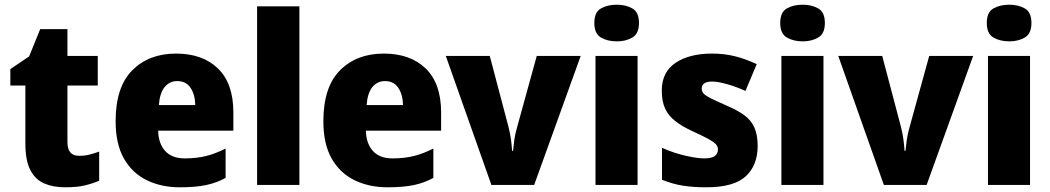

<svg xmlns="http://www.w3.org/2000/svg" viewBox="-20 -787 4466 817"><path d="M316 -124Q341 -124 360.5 -129Q380 -134 402 -142V-18Q374 -6 341 2Q308 10 257 10Q206 10 168 -6.5Q130 -23 109 -63.5Q88 -104 88 -176V-423H24V-493L104 -547L151 -663H267V-549H396V-423H267V-182Q267 -124 316 -124Z M729 -559Q842 -559 907.5 -495.5Q973 -432 973 -309V-231H653Q654 -177 682.5 -145Q711 -113 766 -113Q816 -113 856.5 -123Q897 -133 940 -155V-30Q902 -9 857 0.5Q812 10 745 10Q667 10 605 -20Q543 -50 507.5 -112Q472 -174 472 -271Q472 -417 543 -488Q614 -559 729 -559ZM734 -442Q702 -442 681 -417Q660 -392 656 -340H811Q810 -384 791 -413Q772 -442 734 -442Z M1254 0H1074V-760H1254Z M1613 -559Q1726 -559 1791.5 -495.5Q1857 -432 1857 -309V-231H1537Q1538 -177 1566.5 -145Q1595 -113 1650 -113Q1700 -113 1740.5 -123Q1781 -133 1824 -155V-30Q1786 -9 1741 0.5Q1696 10 1629 10Q1551 10 1489 -20Q1427 -50 1391.5 -112Q1356 -174 1356 -271Q1356 -417 1427 -488Q1498 -559 1613 -559ZM1618 -442Q1586 -442 1565 -417Q1544 -392 1540 -340H1695Q1694 -384 1675 -413Q1656 -442 1618 -442Z M2071 0 1877 -549H2064L2143 -250Q2151 -219 2154.5 -192Q2158 -165 2159 -145H2163Q2165 -166 2168.5 -191.5Q2172 -217 2181 -248L2264 -549H2451L2253 0Z M2605 -767Q2643 -767 2671 -751Q2699 -735 2699 -689Q2699 -644 2671 -627.5Q2643 -611 2605 -611Q2565 -611 2537 -627.5Q2509 -644 2509 -689Q2509 -735 2537 -751Q2565 -767 2605 -767ZM2693 -549V0H2514V-549Z M3204 -166Q3204 -84 3153.5 -37Q3103 10 2985 10Q2929 10 2885.5 3Q2842 -4 2797 -22V-158Q2846 -136 2896.5 -124.5Q2947 -113 2977 -113Q3008 -113 3021.5 -123Q3035 -133 3035 -151Q3035 -164 3025.5 -174Q3016 -184 2992 -197Q2968 -210 2924 -230Q2881 -250 2852.5 -272.5Q2824 -295 2810 -325.5Q2796 -356 2796 -402Q2796 -480 2854.5 -519.5Q2913 -559 3010 -559Q3061 -559 3106 -548Q3151 -537 3200 -514L3152 -400Q3113 -418 3073.5 -429Q3034 -440 3011 -440Q2966 -440 2966 -410Q2966 -398 2974 -389Q2982 -380 3005 -368.5Q3028 -357 3071 -338Q3116 -319 3145.5 -298Q3175 -277 3189.5 -245.5Q3204 -214 3204 -166Z M3396 -767Q3434 -767 3462 -751Q3490 -735 3490 -689Q3490 -644 3462 -627.5Q3434 -611 3396 -611Q3356 -611 3328 -627.5Q3300 -644 3300 -689Q3300 -735 3328 -751Q3356 -767 3396 -767ZM3484 -549V0H3305V-549Z M3741 0 3547 -549H3734L3813 -250Q3821 -219 3824.5 -192Q3828 -165 3829 -145H3833Q3835 -166 3838.5 -191.5Q3842 -217 3851 -248L3934 -549H4121L3923 0Z M4275 -767Q4313 -767 4341 -751Q4369 -735 4369 -689Q4369 -644 4341 -627.5Q4313 -611 4275 -611Q4235 -611 4207 -627.5Q4179 -644 4179 -689Q4179 -735 4207 -751Q4235 -767 4275 -767ZM4363 -549V0H4184V-549Z"/></svg>

Font: Noto Sans Disp ExtBd
Style: Regular
Weight: 800
Designer: Monotype Design Team
Foundry: Monotype Imaging Inc.
Version: Version 2.000;GOOG;noto-source:20170915:90ef993387c0; ttfaut